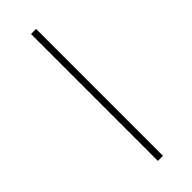

<svg xmlns="http://www.w3.org/2000/svg" viewBox="-318 -795 1070 1070"><g transform="rotate(-45 216.5 -260.0)"><path d="M205 240V-760H245V240Z"/></g></svg>

Font: Noto Serif ExtraCondensed Light
Style: Italic
Weight: 300
Width: 2
Italic angle: -12°
Designer: Monotype Design Team
Foundry: Monotype Imaging Inc.
Version: Version 2.014; ttfautohint (v1.8.4.7-5d5b)